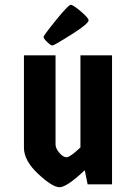

<svg xmlns="http://www.w3.org/2000/svg" viewBox="-20 -770 553 802"><path d="M80 -539H212V-167Q212 -150 228 -131.5Q244 -113 258 -113Q272 -113 316 -154V-539H448V0H346L334 -59Q259 12 229 12Q199 12 139.5 -43.5Q80 -99 80 -153ZM350 -685Q350 -671 278 -625.5Q206 -580 199 -580Q192 -580 177 -594.5Q162 -609 162 -615.5Q162 -622 214 -686Q266 -750 275.5 -750Q285 -750 317.5 -722.5Q350 -695 350 -685Z"/></svg>

Font: Germania One
Style: Regular
Weight: 400
Designer: John Vargas Beltran
Foundry: John Vargas Beltran
Version: Version 1.001